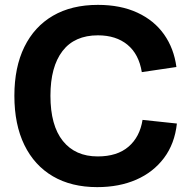

<svg xmlns="http://www.w3.org/2000/svg" viewBox="-20 -758 786 788"><path d="M379 10Q273 10 197 -34.5Q121 -79 80 -163Q39 -247 39 -365Q39 -482 80 -565.5Q121 -649 197.5 -693.5Q274 -738 382 -738Q475 -738 544 -706Q613 -674 653.5 -616.5Q694 -559 704 -483L562 -462Q550 -536 503 -574.5Q456 -613 382 -613Q286 -613 236.5 -548.5Q187 -484 187 -365Q187 -243 238 -179.5Q289 -116 381 -116Q461 -116 507.5 -156Q554 -196 565 -266L706 -251Q697 -168 653 -109.5Q609 -51 539 -20.5Q469 10 379 10Z"/></svg>

Font: BDO Grotesk DemiBold
Style: Regular
Weight: 600
Designer: Deni Anggara
Foundry: Lokal Container
Version: Version 2.000